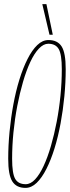

<svg xmlns="http://www.w3.org/2000/svg" viewBox="-20 -905 340 935"><path d="M104 10Q60 10 40 -21.5Q20 -53 20 -132Q20 -196 26.5 -263.5Q33 -331 45 -396Q57 -461 74.5 -517.5Q92 -574 114 -617.5Q136 -661 161.5 -685.5Q187 -710 216 -710Q260 -710 280 -679Q300 -648 300 -568Q300 -504 293.5 -436.5Q287 -369 275 -304Q263 -239 245.5 -182.5Q228 -126 206 -82.5Q184 -39 158.5 -14.5Q133 10 104 10ZM105 -8Q129 -8 151 -31.5Q173 -55 192.5 -97Q212 -139 228 -194Q244 -249 256 -311.5Q268 -374 274.5 -439.5Q281 -505 281 -568Q281 -640 266 -666Q251 -692 215 -692Q192 -692 169.5 -668.5Q147 -645 127.5 -603Q108 -561 92 -506Q76 -451 64 -388.5Q52 -326 45.5 -260.5Q39 -195 39 -132Q39 -60 54 -34Q69 -8 105 -8ZM221 -736 186 -885H206L237 -736Z"/></svg>

Font: Georama ExtraCondensed Thin
Style: Italic
Weight: 100
Width: 2
Italic angle: -9°
Designer: Jean-Baptiste Levee
Foundry: Production Type
Version: Version 1.001